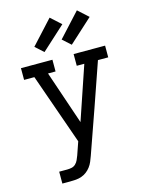

<svg xmlns="http://www.w3.org/2000/svg" viewBox="-142 -1069 883 1155"><g transform="rotate(-15 300.0 -492.0)"><path d="M99 0V-74H148Q163 -74 177 -77Q191 -80 201.5 -90Q212 -100 218 -113.5Q224 -127 229 -140L257 -221L102 -662H38V-735H234V-662H187L300 -329L413 -662H366V-735H562V-662H498Q451 -525 403 -388.5Q355 -252 307 -116Q301 -99 294 -82.5Q287 -66 276 -51.5Q265 -37 250.5 -26Q236 -15 219 -9Q202 -3 184 -1.5Q166 0 148 0ZM370 -792 319 -838 453 -984 517 -926ZM200 -792 149 -838 283 -984 347 -926Z"/></g></svg>

Font: Iosevka Slab Extended
Style: Regular
Weight: 400
Width: 7
Monospace: yes
Designer: Belleve Invis
Foundry: Belleve Invis
Version: Version 11.1.1; ttfautohint (v1.8.3)